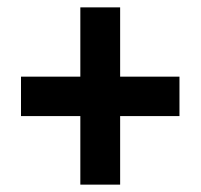

<svg xmlns="http://www.w3.org/2000/svg" viewBox="-20 -614 545 521"><path d="M306 -406H467V-299H306V-113H198V-299H37V-406H198V-594H306Z"/></svg>

Font: Noto Sans Khmer UI Condensed
Style: Bold
Weight: 700
Width: 3
Designer: Danh Hong and the Monotype Design Team
Foundry: Monotype Imaging Inc.
Version: Version 2.002; ttfautohint (v1.8.4.7-5d5b)